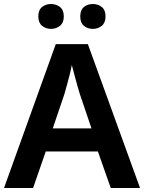

<svg xmlns="http://www.w3.org/2000/svg" viewBox="-20 -937 718 957"><path d="M532 0 468 -182H208L145 0H0L258 -717H418L678 0ZM378 -468Q374 -481 366 -508.5Q358 -536 350.5 -565.5Q343 -595 338 -613Q334 -591 327 -563.5Q320 -536 313 -511Q306 -486 301 -468L243 -297H436ZM171 -855Q171 -887 189.5 -902Q208 -917 234 -917Q260 -917 279 -902Q298 -887 298 -855Q298 -824 279 -808.5Q260 -793 234 -793Q208 -793 189.5 -808.5Q171 -824 171 -855ZM380 -855Q380 -887 398 -902Q416 -917 443 -917Q469 -917 487.5 -902Q506 -887 506 -855Q506 -824 487.5 -808.5Q469 -793 443 -793Q416 -793 398 -808.5Q380 -824 380 -855Z"/></svg>

Font: Noto Sans Oriya SemiBold
Style: Regular
Weight: 600
Version: Version 2.003